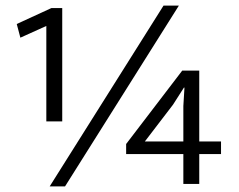

<svg xmlns="http://www.w3.org/2000/svg" viewBox="-20 -659 857 688"><path d="M158 9 566 -639H621L213 9ZM164 -630H203V-224H146V-566L53 -524L40 -573ZM633 -406H694V-152H772V-107H694V0H637V-107H432V-143ZM600 -284 499 -152H637V-279L641 -345H639Z"/></svg>

Font: Mukta Vaani Light
Style: Regular
Weight: 300
Designer: Noopur Datye, Girish Dalvi, Yashodeep Gholap, Pallavi Karambelkar
Foundry: Ek Type
Version: Version 2.538;PS 1.000;hotconv 16.6.51;makeotf.lib2.5.65220;